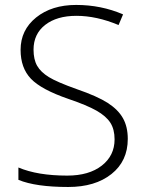

<svg xmlns="http://www.w3.org/2000/svg" viewBox="-20 -744 585 774"><path d="M495.1 -184.1Q495.1 -94.7 429.4 -42.5Q363.8 9.8 254.9 9.8Q124 9.8 54.2 -19V-68.8Q131.3 -36.1 251 -36.1Q338.9 -36.1 390.4 -76.4Q441.9 -116.7 441.9 -182.1Q441.9 -222.7 424.8 -249.3Q407.7 -275.9 369.1 -297.9Q330.6 -319.8 255.9 -345.2Q146.5 -382.8 104.7 -426.5Q63 -470.2 63 -543Q63 -623 125.7 -673.6Q188.5 -724.1 287.1 -724.1Q387.7 -724.1 476.1 -686L458 -643.1Q369.1 -680.2 288.1 -680.2Q209 -680.2 162.1 -643.6Q115.2 -606.9 115.2 -543.9Q115.2 -504.4 129.6 -479Q144 -453.6 176.8 -433.3Q209.5 -413.1 289.1 -384.8Q372.6 -356 414.6 -328.9Q456.5 -301.8 475.8 -267.3Q495.1 -232.9 495.1 -184.1Z"/></svg>

Font: TypoPRO Open Sans
Style: Regular
Weight: 300
Foundry: Ascender Corporation
Version: Version 1.10